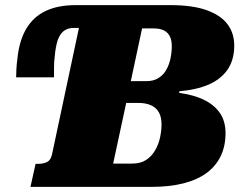

<svg xmlns="http://www.w3.org/2000/svg" viewBox="-20 -730 953 750"><path d="M611 -244Q611 -272 601 -290.5Q591 -309 570.5 -318.5Q550 -328 519 -328H473L422 -91H496Q529 -91 550.5 -105Q572 -119 585.5 -142Q599 -165 605 -192Q611 -219 611 -244ZM651 -550Q651 -573 643.5 -588Q636 -603 620.5 -611Q605 -619 580 -619H535L491 -413H552Q579 -413 598 -424.5Q617 -436 628.5 -455.5Q640 -475 645.5 -499.5Q651 -524 651 -550ZM119 -90H129Q149 -90 163.5 -97Q178 -104 183 -126L299 -671L298 -621H269Q244 -621 228.5 -608.5Q213 -596 205 -571.5Q197 -547 194 -511Q191 -490 191 -465.5Q191 -441 191 -428H43Q43 -437 44 -458.5Q45 -480 48 -501Q55 -571 82.5 -617.5Q110 -664 158 -687Q206 -710 276 -710H645Q733 -710 788 -690Q843 -670 869 -635Q895 -600 895 -552Q895 -493 866 -454Q837 -415 783.5 -395Q730 -375 654 -372L686 -393L673 -340L652 -370Q717 -365 763.5 -346Q810 -327 835.5 -293.5Q861 -260 861 -210Q861 -160 842.5 -121Q824 -82 788 -55Q752 -28 697.5 -14Q643 0 571 0H99Z"/></svg>

Font: Roboto Serif 20pt Black
Style: Italic
Weight: 900
Italic angle: -10°
Version: Version 1.008